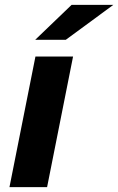

<svg xmlns="http://www.w3.org/2000/svg" viewBox="-20 -771 487 791"><path d="M126 -538H281L174 0H19ZM275 -751H447L251 -607H125Z"/></svg>

Font: Idrija
Style: Bold Italic
Weight: 700
Italic angle: -11.3°
Designer: Julieta Ulanovsky
Foundry: Julieta Ulanovsky
Version: Version 7.200